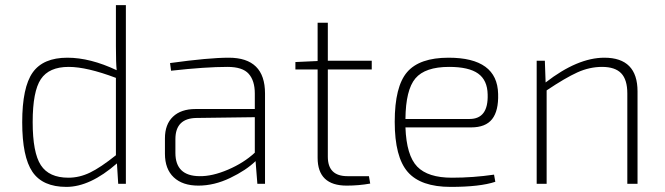

<svg xmlns="http://www.w3.org/2000/svg" viewBox="-20 -720 2604 752"><path d="M473 -700V0H443L438 -80Q333 12 240 12Q147 12 107 -47Q67 -106 67 -241Q67 -378 108 -436Q149 -494 244 -494Q333 -494 437 -445Q434 -471 434 -539V-700ZM434 -112V-415Q320 -458 249 -458Q172 -458 140 -410Q108 -362 108 -242Q108 -122 140 -73Q172 -24 248 -24Q291 -24 332.5 -44Q374 -64 434 -112Z M650 -443 646 -473Q798 -494 876 -494Q1018 -494 1018 -354V0H988L981 -89Q944 -53 881.5 -23Q819 7 757 7Q695 7 660.5 -25.5Q626 -58 626 -118V-178Q626 -233 657.5 -263Q689 -293 746 -293H978V-354Q978 -404 954 -431Q930 -458 871 -458Q785 -458 650 -443ZM667 -175V-121Q667 -31 761 -30Q811 -29 873 -55.5Q935 -82 978 -122V-261L750 -258Q667 -257 667 -175Z M1264 -448V-106Q1264 -30 1341 -30H1425L1430 -1Q1385 7 1338 7Q1224 7 1224 -102V-448H1137V-477L1224 -481V-631H1264V-482H1436V-448Z M1825 -221H1568Q1572 -111 1614 -67.5Q1656 -24 1750 -24Q1833 -24 1915 -36L1920 -8Q1860 12 1745 12Q1628 12 1577 -46.5Q1526 -105 1526 -243Q1526 -381 1574.5 -437.5Q1623 -494 1737 -494Q1928 -494 1931 -352Q1933 -286 1907.5 -253.5Q1882 -221 1825 -221ZM1568 -254H1819Q1893 -254 1890 -350Q1889 -406 1852.5 -432Q1816 -458 1739 -458Q1645 -458 1607 -413Q1569 -368 1568 -254Z M2114 -482 2117 -397Q2242 -494 2347 -494Q2477 -494 2477 -362V0H2437V-354Q2437 -408 2413 -433Q2389 -458 2338 -458Q2289 -458 2241.5 -436.5Q2194 -415 2121 -366V0H2082V-482Z"/></svg>

Font: Exo 2.0 Extra Light
Style: Regular
Weight: 250
Designer: Natanael Gama
Version: Version 1.001;PS 001.001;hotconv 1.0.70;makeotf.lib2.5.58329